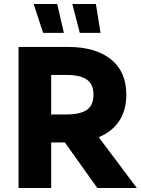

<svg xmlns="http://www.w3.org/2000/svg" viewBox="-20 -933 699 953"><path d="M72 -700H318Q453 -700 530 -639Q607 -578 607 -463Q607 -386 571.5 -332.5Q536 -279 470 -252L659 0H463L302 -226H234V0H72ZM444 -463Q444 -515 411 -538Q378 -561 310 -561H234V-365H310Q378 -365 411 -387.5Q444 -410 444 -463ZM339 -913H456L479 -770H376ZM147 -913H264L297 -770H194Z"/></svg>

Font: Chess Sans
Style: Bold
Weight: 700
Designer: Wolf Bōese
Foundry: Wolf Bōese
Version: Version 7.223